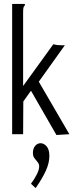

<svg xmlns="http://www.w3.org/2000/svg" viewBox="-20 -685 390 980"><path d="M138 -222 99 -167 98 0H42V-665H107V-658Q101 -652 99.5 -645Q98 -638 98 -621V-246L252 -459Q270 -454 293 -454H311L178 -268L334 0L268 4ZM162 275 138 253Q156 229 168 205Q180 181 180 164Q180 152 172 142.5Q164 133 156 122.5Q148 112 148 96Q148 73 159.5 59.5Q171 46 187 46Q204 46 218 62Q232 78 232 111Q232 147 214 186.5Q196 226 162 275Z"/></svg>

Font: Inconsolata ExtraCondensed
Style: Regular
Weight: 400
Width: 2
Monospace: yes
Designer: Raph Levien, Cyreal, Brenton Simpson
Foundry: Raph Levien, Cyreal, Google
Version: Version 3.000; ttfautohint (v1.8.2.53-6de2)